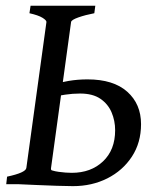

<svg xmlns="http://www.w3.org/2000/svg" viewBox="-20 -635 539 662"><path d="M225.1 0H1.5L4.4 -25.9Q68.4 -39.6 70.8 -55.7L140.1 -559.1Q140.6 -564.9 126.5 -573.7Q112.3 -582.5 81.5 -589.4L85.4 -615.2H308.6L305.2 -589.4Q274.4 -583.5 250.2 -575Q226.1 -566.4 225.1 -559.1L155.8 -54.7Q155.3 -49.8 158.9 -45.4Q162.6 -41 178.2 -36.1Q193.8 -31.2 228 -24.9ZM231.4 6.8Q209.5 6.8 175.8 5.6Q142.1 4.4 106.2 2.9Q70.3 1.5 41 0L145 -54.2Q157.2 -45.9 182.4 -42.5Q207.5 -39.1 227.5 -39.1Q293.5 -39.1 335.2 -78.6Q377 -118.2 377 -186Q377 -218.8 364.7 -247.6Q352.5 -276.4 326.2 -294.4Q299.8 -312.5 256.3 -312.5Q230 -312.5 204.6 -308.6Q179.2 -304.7 160.6 -300.3L161.1 -343.3Q185.1 -350.6 216.6 -356Q248 -361.3 281.7 -361.3Q371.1 -361.3 418.7 -318.8Q466.3 -276.4 466.3 -207Q466.3 -143.1 434.8 -95Q403.3 -46.9 350.1 -20Q296.9 6.8 231.4 6.8Z"/></svg>

Font: Gentium Book Plus
Style: Italic
Weight: 400
Italic angle: -8°
Designer: Victor Gaultney, Annie Olsen, Iska Routamaa, Becca Hirsbrunner
Foundry: SIL International
Version: Version 6.101